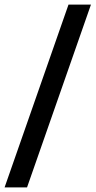

<svg xmlns="http://www.w3.org/2000/svg" viewBox="-68 -763 417 838"><path d="M-48 55 231 -743H329L50 55Z"/></svg>

Font: Saira Ultra Condensed
Style: Bold Italic
Weight: 700
Width: 1
Italic angle: -12°
Designer: Hector Gatti with collaboration of the Omnibus-Type team
Foundry: Omnibus-Type
Version: Version 1.001; ttfautohint (v1.8)